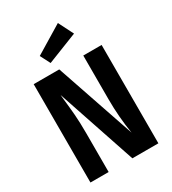

<svg xmlns="http://www.w3.org/2000/svg" viewBox="-222 -1056 1046 1170"><g transform="rotate(-30 300.5 -470.5)"><path d="M540 0H357L171 -553Q173 -539 173 -531Q181 -461 185.5 -404.5Q190 -348 190 -273V0H62V-692H242L431 -138Q411 -258 411 -384V-692H540ZM429 -836 216 -752 180 -822 376 -941Z"/></g></svg>

Font: Fira Sans Condensed SemiBold
Style: Regular
Weight: 600
Width: 3
Designer: bBox Type GmbH & Carrois Corporate GbR & Edenspiekermann AG
Foundry: bBox Type GmbH & Carrois Corporate GbR & Edenspiekermann AG
Version: Version 4.301